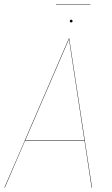

<svg xmlns="http://www.w3.org/2000/svg" viewBox="-21 -854 510 874"><path d="M390.1 -834V-832H233.9V-834ZM296.9 -757.8Q296.9 -764.2 303.2 -764.2Q309.1 -764.2 309.1 -757.8Q309.1 -752 303.2 -752Q296.9 -752 296.9 -757.8ZM396 0 363.8 -212.9H92.8L1 0H-1L91.3 -212.9H90.8L91.3 -213.4L293 -680.2H293.9L397.9 0ZM93.8 -214.8H363.3L293 -675.8Z"/></svg>

Font: Fira Sans Compressed Two
Style: Italic
Weight: 100
Width: 3
Italic angle: -8°
Designer: Carrois Corporate & Edenspiekermann AG
Foundry: Carrois Corporate GbR & Edenspiekermann AG
Version: Version 4.203;PS 004.203;hotconv 1.0.88;makeotf.lib2.5.64775